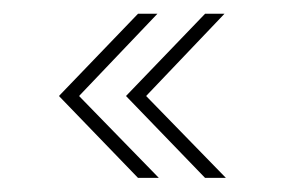

<svg xmlns="http://www.w3.org/2000/svg" viewBox="-20 -404 403 272"><path d="M270.5 -152 158.5 -268 270.5 -384.5H298L187 -268L300 -152ZM175.5 -152 63.5 -268 175.5 -384.5H203L92 -268L205 -152Z"/></svg>

Font: Imbue 50pt SemiBold
Style: Regular
Weight: 600
Designer: Tyler Finck
Foundry: Etcetera Type Company
Version: Version 1.102; ttfautohint (v1.8.3)